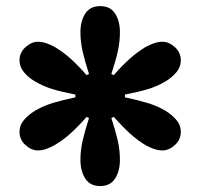

<svg xmlns="http://www.w3.org/2000/svg" viewBox="-20 -861 661 634"><path d="M311 -246.6Q277.3 -246.6 261.5 -271.5Q245.6 -296.4 245.6 -333.5Q245.6 -364.7 252.9 -396.7Q260.3 -428.7 273.9 -471.2L266.1 -475.1Q237.3 -442.4 212.9 -420.4Q188.5 -398.4 161.1 -382.3Q147.5 -374.5 133.3 -369.4Q119.1 -364.3 105 -364.3Q83.5 -364.3 64 -382.1Q44.4 -399.9 44.4 -426.3Q44.4 -447.8 59.3 -465.1Q74.2 -482.4 96.2 -495.6Q123.5 -511.7 154.3 -521Q185.1 -530.3 229 -539.6V-548.8Q185.5 -557.1 154.5 -566.4Q123.5 -575.7 96.2 -591.8Q74.2 -604.5 59.3 -622.3Q44.4 -640.1 44.4 -661.6Q44.4 -687.5 64.2 -705.3Q84 -723.1 105 -723.1Q118.7 -723.1 133.1 -718.3Q147.5 -713.4 161.1 -705.6Q188.5 -689.5 212.6 -667.7Q236.8 -646 266.1 -612.8L273.9 -616.7Q260.3 -658.7 252.9 -690.9Q245.6 -723.1 245.6 -754.4Q245.6 -791.5 261.5 -816.2Q277.3 -840.8 311 -840.8Q344.2 -840.8 360.1 -816.2Q376 -791.5 376 -754.4Q376 -723.1 368.9 -691.2Q361.8 -659.2 347.7 -616.7L355.5 -612.8Q384.3 -645.5 408.7 -667.2Q433.1 -689 460.4 -705.6Q474.6 -713.4 488.8 -718.3Q502.9 -723.1 516.6 -723.1Q538.1 -723.1 557.6 -705.3Q577.1 -687.5 577.1 -661.6Q577.1 -640.1 562.3 -622.3Q547.4 -604.5 525.9 -591.8Q498.5 -575.7 467.5 -566.4Q436.5 -557.1 392.6 -548.8V-539.6Q436 -530.3 467 -521Q498 -511.7 525.9 -495.6Q547.4 -482.4 562.3 -465.1Q577.1 -447.8 577.1 -426.3Q577.1 -399.9 557.6 -382.1Q538.1 -364.3 516.6 -364.3Q502.9 -364.3 488.8 -369.1Q474.6 -374 460.4 -381.8Q433.1 -398.4 408.9 -420.4Q384.8 -442.4 355.5 -475.1L347.7 -471.2Q361.3 -429.7 368.7 -397.5Q376 -365.2 376 -333.5Q376 -296.4 360.1 -271.5Q344.2 -246.6 311 -246.6Z"/></svg>

Font: Pinar ExtraBold
Style: Regular
Weight: 800
Designer: Amin Abedi
Version: Version 3.000